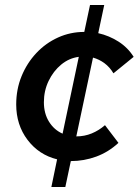

<svg xmlns="http://www.w3.org/2000/svg" viewBox="-20 -636 556 770"><path d="M186 114 209 3Q136 -15 90.5 -75Q45 -135 45 -217Q45 -278 66.5 -330.5Q88 -383 125.5 -423Q163 -463 212.5 -485.5Q262 -508 318 -508L341 -616H398L374 -503Q418 -493 455.5 -469Q493 -445 516 -408L435 -342Q420 -367 399 -382.5Q378 -398 353 -405L286 -89Q319 -89 348 -101Q377 -113 401 -134L455 -63Q415 -26 366 -8Q317 10 264 10L242 114ZM231 -100 296 -408Q257 -403 225.5 -377Q194 -351 175 -311.5Q156 -272 156 -226Q156 -181 176.5 -148Q197 -115 231 -100Z"/></svg>

Font: Red Hat Text SemiBold
Style: Italic
Weight: 600
Italic angle: -12°
Designer: Pentagram, MCKL
Foundry: Pentagram, MCKL
Version: Version 1.023